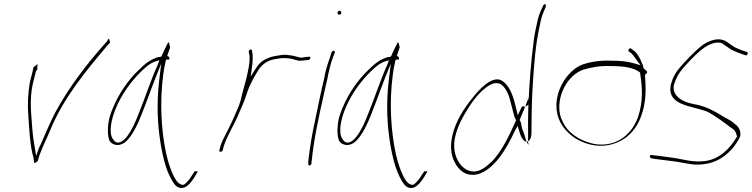

<svg xmlns="http://www.w3.org/2000/svg" viewBox="-20 -761 3642 930"><path d="M124 -360C115 -302 113 -252 117 -203C122 -132 125 -55 142 2C147 26 140 32 154 26C161 21 164 17 164 17L165 13C166 6 169 -3 174 -16C189 -57 205 -86 223 -130C290 -292 398 -419 497 -537V-538L510 -551C514 -555 514 -558 511 -562C510 -577 505 -577 498 -560L486 -547C401 -452 312 -336 247 -215C224 -171 199 -111 179 -66V-65C176 -59 171 -51 169 -45L155 -6L142 -86C140 -104 137 -123 136 -143C132 -208 121 -278 140 -360C143 -373 146 -385 150 -399L154 -416C161 -422 161 -425 161 -443L163 -451C159 -449 150 -442 142 -435C138 -412 130 -385 124 -360Z M507 -176C500 -136 501 -95 513 -75C530 -56 559 -51 587 -73C619 -100 646 -155 668 -212C690 -267 710 -325 732 -381L761 -453L752 -380C742 -297 741 -220 748 -143C756 -60 774 39 804 96C818 125 831 142 845 147C877 159 902 129 924 94L937 72C939 70 937 69 932 68C925 72 925 69 925 63V66L910 88C902 102 893 114 883 123C873 135 864 137 854 131C841 126 830 110 819 87C807 62 796 29 786 -12C762 -121 752 -262 771 -402C773 -421 777 -438 780 -453L784 -471L792 -473C798 -473 800 -472 800 -471V-473C802 -482 800 -487 790 -490C795 -507 800 -518 804 -531C802 -545 798 -555 796 -558C796 -557 793 -553 791 -549C786 -539 768 -503 761 -486V-488C756 -484 756 -485 748 -485C709 -473 685 -455 652 -422C605 -378 556 -310 527 -238C517 -214 510 -194 507 -176ZM541 -236C569 -305 617 -369 662 -413C684 -434 704 -454 734 -464L752 -469L743 -445C711 -375 684 -290 653 -214C640 -180 594 -61 546 -71C538 -73 533 -78 528 -86C504 -117 520 -186 541 -236Z M1043 -35C1041 -28 1044 -26 1047 -26C1054 -26 1056 -27 1059 -34L1064 -53C1080 -104 1111 -151 1132 -199C1145 -232 1161 -263 1170 -292C1177 -314 1186 -339 1196 -358L1210 -386L1228 -416C1247 -449 1275 -468 1310 -474L1326 -477C1347 -481 1369 -480 1387 -477C1407 -474 1421 -465 1437 -467H1438C1446 -467 1461 -469 1466 -470H1475C1482 -472 1489 -489 1477 -486H1470C1461 -484 1450 -484 1442 -482H1440C1434 -482 1431 -483 1427 -484L1411 -488C1404 -490 1400 -491 1393 -492L1372 -495C1353 -498 1330 -492 1309 -489L1289 -484L1266 -474C1244 -463 1233 -451 1218 -428L1194 -390L1200 -431C1205 -466 1206 -495 1200 -517C1198 -527 1183 -518 1185 -511V-510C1185 -503 1189 -498 1189 -485C1190 -457 1183 -423 1175 -389C1172 -375 1169 -364 1165 -351C1161 -332 1155 -317 1152 -302L1148 -284C1146 -275 1143 -266 1140 -258L1138 -251C1123 -217 1109 -181 1092 -148C1077 -116 1057 -83 1048 -54ZM1130 -189Z M1615 -700C1614 -695 1617 -690 1623 -690C1629 -690 1632 -692 1633 -698C1634 -703 1630 -709 1625 -709C1620 -709 1616 -706 1615 -700ZM1549 -376C1543 -352 1538 -328 1532 -301C1526 -274 1520 -246 1514 -216L1495 -124C1487 -84 1476 -8 1473 23V34C1473 36 1473 36 1476 39C1482 44 1488 36 1489 30V20L1490 19C1498 -73 1524 -196 1548 -301C1554 -328 1559 -352 1565 -376C1572 -414 1582 -455 1594 -487L1602 -506C1602 -507 1602 -509 1601 -512C1597 -520 1589 -513 1586 -508L1580 -489V-488C1568 -456 1556 -417 1549 -376Z M1619 -176C1612 -136 1613 -95 1625 -75C1642 -56 1671 -51 1699 -73C1731 -100 1758 -155 1780 -212C1802 -267 1822 -325 1844 -381L1873 -453L1864 -380C1854 -297 1853 -220 1860 -143C1868 -60 1886 39 1916 96C1930 125 1943 142 1957 147C1989 159 2014 129 2036 94L2049 72C2051 70 2049 69 2044 68C2037 72 2037 69 2037 63V66L2022 88C2014 102 2005 114 1995 123C1985 135 1976 137 1966 131C1953 126 1942 110 1931 87C1919 62 1908 29 1898 -12C1874 -121 1864 -262 1883 -402C1885 -421 1889 -438 1892 -453L1896 -471L1904 -473C1910 -473 1912 -472 1912 -471V-473C1914 -482 1912 -487 1902 -490C1907 -507 1912 -518 1916 -531C1914 -545 1910 -555 1908 -558C1908 -557 1905 -553 1903 -549C1898 -539 1880 -503 1873 -486V-488C1868 -484 1868 -485 1860 -485C1821 -473 1797 -455 1764 -422C1717 -378 1668 -310 1639 -238C1629 -214 1622 -194 1619 -176ZM1653 -236C1681 -305 1729 -369 1774 -413C1796 -434 1816 -454 1846 -464L1864 -469L1855 -445C1823 -375 1796 -290 1765 -214C1752 -180 1706 -61 1658 -71C1650 -73 1645 -78 1640 -86C1616 -117 1632 -186 1653 -236Z M2179 -133C2156 -63 2163 -10 2184 28C2203 63 2236 96 2294 83C2374 60 2431 -36 2475 -129L2487 -151L2494 -129C2500 -106 2513 -75 2530 -75L2518 -115C2515 -123 2511 -132 2508 -141V-143C2505 -156 2504 -171 2497 -180L2524 -245L2520 -243C2519 -245 2519 -245 2516 -246C2509 -247 2508 -245 2501 -230L2488 -203L2482 -228C2470 -279 2456 -334 2422 -362C2382 -402 2323 -352 2281 -302C2242 -255 2202 -201 2179 -133ZM2180 -51C2178 -107 2206 -166 2232 -211C2259 -257 2293 -306 2333 -336C2355 -354 2388 -369 2411 -349C2433 -332 2448 -293 2454 -263L2466 -217C2470 -203 2473 -188 2480 -179C2448 -106 2408 -23 2359 25H2358C2324 57 2287 84 2240 61C2205 42 2181 -3 2180 -51ZM2580 -644C2575 -621 2569 -594 2565 -562C2552 -462 2544 -358 2540 -263L2539 -236C2538 -197 2537 -160 2538 -126V-77C2547 -81 2553 -93 2554 -111C2555 -187 2555 -271 2561 -358C2567 -447 2573 -545 2596 -644C2600 -667 2606 -686 2612 -701L2622 -724C2625 -734 2626 -738 2621 -740C2617 -743 2611 -737 2608 -727C2595 -701 2587 -680 2580 -644ZM2524 -245C2530 -248 2539 -253 2539 -253C2539 -256 2540 -259 2540 -263V-287ZM2530 -75 2540 -59 2538 -77C2536 -76 2533 -75 2531 -75Z M2703 -355C2665 -284 2670 -216 2693 -171C2711 -135 2746 -100 2785 -81C2820 -63 2871 -48 2926 -58C3001 -72 3059 -122 3086 -200C3108 -258 3109 -322 3106 -368L3104 -398C3109 -402 3119 -411 3113 -416L3097 -431C3095 -438 3095 -447 3090 -453C3082 -478 3064 -508 3047 -518L3036 -526C3034 -529 3031 -528 3027 -524C3018 -513 3029 -510 3034 -506C3044 -500 3053 -484 3062 -472L3083 -445L3048 -455C3018 -464 2983 -467 2941 -467C2891 -469 2846 -463 2806 -450C2765 -437 2726 -398 2703 -355ZM2690 -223C2681 -306 2733 -400 2807 -424C2843 -435 2889 -443 2934 -441C2995 -441 3047 -436 3080 -410L3082 -397C3090 -342 3097 -271 3070 -193C3037 -102 2957 -46 2857 -64C2787 -79 2731 -117 2706 -171C2698 -186 2692 -204 2690 -223ZM2934 -441Z M3131 -10C3125 -6 3129 3 3132 5L3146 8C3173 11 3204 16 3233 19C3269 23 3306 32 3341 36C3425 40 3481 10 3525 -39C3539 -55 3559 -83 3566 -103C3569 -133 3556 -149 3535 -164V-165H3534C3527 -172 3517 -178 3504 -185C3490 -192 3476 -201 3461 -210C3432 -227 3402 -242 3368 -251L3322 -261C3297 -267 3269 -282 3257 -298C3246 -312 3239 -326 3245 -353L3246 -355C3250 -367 3256 -382 3265 -399C3275 -416 3295 -439 3328 -474C3361 -508 3387 -529 3405 -539C3430 -552 3457 -561 3480 -550V-549L3504 -533L3505 -532C3522 -519 3543 -510 3569 -501L3588 -494H3589C3593 -494 3596 -493 3598 -493C3604 -504 3602 -508 3599 -509L3577 -516H3576C3564 -521 3554 -525 3543 -530C3522 -541 3510 -554 3491 -564C3463 -576 3436 -571 3401 -554C3383 -545 3355 -521 3319 -484C3283 -447 3260 -420 3251 -404C3240 -386 3235 -370 3230 -354C3206 -248 3331 -250 3406 -220H3407C3447 -198 3487 -168 3520 -143C3537 -134 3545 -122 3549 -103L3550 -100C3516 -41 3466 9 3396 19C3334 27 3285 9 3238 3C3209 0 3179 -6 3153 -8L3137 -10C3136 -10 3134 -11 3131 -10Z"/></svg>

Font: Stray Cat
Style: ExLtObl
Weight: 200
Version: Version 1.0